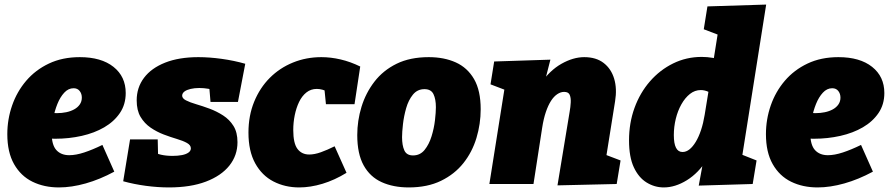

<svg xmlns="http://www.w3.org/2000/svg" viewBox="-20 -805 3889 840"><path d="M238 15Q173 15 122 -10Q71 -35 41.5 -87Q12 -139 12 -218Q12 -283 33 -343.5Q54 -404 94.5 -451.5Q135 -499 194 -527Q253 -555 329 -555Q423 -555 476.5 -512.5Q530 -470 530 -398Q530 -348 504.5 -310.5Q479 -273 436 -248Q393 -223 337.5 -210.5Q282 -198 222 -198Q208 -198 199.5 -198.5Q191 -199 187 -199L197 -312Q205 -311 213 -310.5Q221 -310 229 -310Q250 -310 269.5 -314Q289 -318 304.5 -326.5Q320 -335 329 -348Q338 -361 338 -378Q338 -395 328.5 -407Q319 -419 302 -419Q279 -419 261 -399.5Q243 -380 231 -350Q219 -320 212.5 -286Q206 -252 206 -223Q206 -171 226.5 -148.5Q247 -126 283 -126Q312 -126 348.5 -138Q385 -150 428 -171L480 -54Q417 -20 355 -2.5Q293 15 238 15Z M719 15Q670 15 618 8Q566 1 519 -12L549 -195H670L672 -106L647 -142Q663 -133 685 -128Q707 -123 735 -123Q758 -123 776 -126.5Q794 -130 804.5 -137.5Q815 -145 815 -156Q815 -170 798 -179.5Q781 -189 754 -197Q727 -205 696.5 -216.5Q666 -228 639 -246.5Q612 -265 595 -293.5Q578 -322 578 -366Q578 -422 610 -464.5Q642 -507 702.5 -531Q763 -555 848 -555Q896 -555 950 -547.5Q1004 -540 1053 -526L1021 -359H901L895 -430L924 -406Q912 -413 892 -416.5Q872 -420 852 -420Q831 -420 814 -416Q797 -412 787.5 -405Q778 -398 777 -388Q776 -375 793.5 -366Q811 -357 838.5 -349Q866 -341 897 -329.5Q928 -318 956 -300Q984 -282 1001.5 -254Q1019 -226 1019 -183Q1019 -125 983.5 -80.5Q948 -36 881 -10.5Q814 15 719 15Z M1289 15Q1227 15 1176.5 -11Q1126 -37 1096.5 -90.5Q1067 -144 1067 -225Q1067 -299 1092 -360Q1117 -421 1160.5 -464.5Q1204 -508 1262 -531.5Q1320 -555 1386 -555Q1427 -555 1470 -545Q1513 -535 1556 -514L1531 -349H1406L1399 -419L1417 -402Q1390 -416 1366 -416Q1340 -416 1320.5 -400.5Q1301 -385 1288.5 -359Q1276 -333 1269.5 -301Q1263 -269 1263 -236Q1263 -178 1281.5 -153.5Q1300 -129 1333 -129Q1356 -129 1384 -139Q1412 -149 1444 -165L1496 -49Q1444 -17 1391 -1Q1338 15 1289 15Z M1856 -555Q1923 -555 1974 -532Q2025 -509 2054 -459Q2083 -409 2083 -327Q2083 -263 2064.5 -201.5Q2046 -140 2007.5 -91.5Q1969 -43 1909.5 -14Q1850 15 1768 15Q1701 15 1650 -8Q1599 -31 1571 -81.5Q1543 -132 1543 -214Q1543 -277 1561.5 -337.5Q1580 -398 1618 -447.5Q1656 -497 1715 -526Q1774 -555 1856 -555ZM1837 -415Q1806 -415 1786.5 -391Q1767 -367 1757 -332Q1747 -297 1743 -262Q1739 -227 1739 -205Q1739 -169 1749 -147Q1759 -125 1787 -125Q1818 -125 1837.5 -149Q1857 -173 1868 -208.5Q1879 -244 1883 -279Q1887 -314 1887 -336Q1887 -371 1876.5 -393Q1866 -415 1837 -415Z M2419 6 2472 -315Q2476 -337 2477 -357Q2478 -377 2472.5 -390Q2467 -403 2448 -403Q2433 -403 2418 -393Q2403 -383 2390.5 -363.5Q2378 -344 2368 -314.5Q2358 -285 2352 -246L2314 0H2121L2201 -504L2270 -381L2126 -436L2142 -536L2388 -544L2351 -399L2289 -288Q2304 -379 2344.5 -438Q2385 -497 2436.5 -526Q2488 -555 2536 -555Q2588 -555 2621 -529.5Q2654 -504 2667 -460.5Q2680 -417 2671 -362L2629 -99L2545 -160L2695 -103L2678 0Z M2884 15Q2844 15 2809 -6.5Q2774 -28 2753 -73Q2732 -118 2732 -191Q2732 -267 2756 -333Q2780 -399 2823.5 -449Q2867 -499 2925 -527.5Q2983 -556 3050 -556Q3098 -556 3147.5 -539.5Q3197 -523 3244 -487L3100 -531L3134 -745L3203 -622L3059 -677L3075 -777L3332 -785L3213 -33L3146 -160L3290 -103L3273 0L3037 7L3065 -145L3123 -253Q3112 -168 3074 -108Q3036 -48 2985 -16.5Q2934 15 2884 15ZM2966 -140Q2982 -140 2996.5 -151.5Q3011 -163 3024 -184.5Q3037 -206 3047 -236Q3057 -266 3063 -303L3084 -432L3116 -378Q3097 -395 3080 -403Q3063 -411 3046 -411Q3020 -411 2998.5 -394Q2977 -377 2961 -348.5Q2945 -320 2936.5 -285Q2928 -250 2928 -214Q2928 -177 2937.5 -158.5Q2947 -140 2966 -140Z M3557 15Q3492 15 3441 -10Q3390 -35 3360.5 -87Q3331 -139 3331 -218Q3331 -283 3352 -343.5Q3373 -404 3413.5 -451.5Q3454 -499 3513 -527Q3572 -555 3648 -555Q3742 -555 3795.5 -512.5Q3849 -470 3849 -398Q3849 -348 3823.5 -310.5Q3798 -273 3755 -248Q3712 -223 3656.5 -210.5Q3601 -198 3541 -198Q3527 -198 3518.5 -198.5Q3510 -199 3506 -199L3516 -312Q3524 -311 3532 -310.5Q3540 -310 3548 -310Q3569 -310 3588.5 -314Q3608 -318 3623.5 -326.5Q3639 -335 3648 -348Q3657 -361 3657 -378Q3657 -395 3647.5 -407Q3638 -419 3621 -419Q3598 -419 3580 -399.5Q3562 -380 3550 -350Q3538 -320 3531.5 -286Q3525 -252 3525 -223Q3525 -171 3545.5 -148.5Q3566 -126 3602 -126Q3631 -126 3667.5 -138Q3704 -150 3747 -171L3799 -54Q3736 -20 3674 -2.5Q3612 15 3557 15Z"/></svg>

Font: Bitter Thin Black
Style: Italic
Weight: 900
Italic angle: -9°
Version: Version 3.020